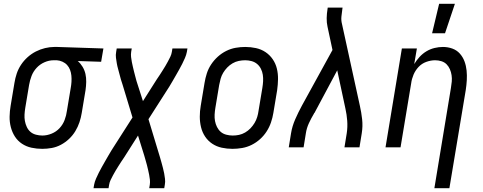

<svg xmlns="http://www.w3.org/2000/svg" viewBox="-20 -775 2540 1010"><path d="M202 8Q173 8 145.5 2Q118 -4 95.5 -19Q73 -34 58.5 -56.5Q44 -79 37 -106Q30 -133 30.5 -161.5Q31 -190 36 -219L56 -339Q60 -364 68 -388Q76 -412 90.5 -434Q105 -456 125 -474Q145 -492 168.5 -504Q192 -516 217 -522Q242 -528 266 -528H281L524 -520L512 -450L389 -454Q404 -441 414.5 -423.5Q425 -406 429.5 -386Q434 -366 433.5 -344Q433 -322 430 -301L410 -181Q406 -156 398 -132Q390 -108 376.5 -85.5Q363 -63 343.5 -44.5Q324 -26 300.5 -13.5Q277 -1 252 3.5Q227 8 202 8ZM203 -62Q227 -62 251.5 -72Q276 -82 293.5 -101Q311 -120 320 -144Q329 -168 332 -192L352 -312Q355 -328 356 -344.5Q357 -361 355.5 -377Q354 -393 348.5 -407.5Q343 -422 333 -433Q323 -444 308.5 -450.5Q294 -457 279 -458H262Q238 -458 214 -447.5Q190 -437 172.5 -418Q155 -399 146 -375.5Q137 -352 133 -328L113 -208Q110 -190 109 -172.5Q108 -155 111 -138.5Q114 -122 121 -107Q128 -92 140 -81.5Q152 -71 169 -66.5Q186 -62 203 -62Z M472 215 475 197Q478 181 485 165Q492 149 499.5 134Q507 119 515.5 104Q524 89 532.5 74Q541 59 549.5 44.5Q558 30 567 15L677 -157L625 -329Q620 -343 616 -357Q612 -371 608.5 -385Q605 -399 601 -413Q597 -427 594.5 -441.5Q592 -456 590 -471Q588 -486 591 -502L594 -520H673L670 -502Q668 -488 669.5 -475Q671 -462 673.5 -449Q676 -436 679 -423.5Q682 -411 685 -398.5Q688 -386 691.5 -373.5Q695 -361 698 -349L732 -243L805 -358Q813 -369 820.5 -381Q828 -393 835.5 -404.5Q843 -416 850 -428Q857 -440 863.5 -452Q870 -464 876 -476.5Q882 -489 884 -502L887 -520H966L963 -502Q960 -486 953 -470Q946 -454 938.5 -439Q931 -424 922.5 -409Q914 -394 905.5 -379Q897 -364 888.5 -349.5Q880 -335 871 -320L761 -148L813 24Q817 38 821.5 52Q826 66 829.5 80Q833 94 837 108Q841 122 843.5 136.5Q846 151 848 166Q850 181 847 197L844 215H765L768 197Q770 183 768.5 170Q767 157 764.5 144Q762 131 759 118.5Q756 106 753 93.5Q750 81 746 68.5Q742 56 739 44L706 -62L633 53Q625 64 617.5 76Q610 88 602.5 99.5Q595 111 588 123Q581 135 574.5 147Q568 159 562 171.5Q556 184 554 197L551 215Z M1203 8Q1174 8 1146.5 2Q1119 -4 1096.5 -19Q1074 -34 1059 -56.5Q1044 -79 1037.5 -106Q1031 -133 1031 -161.5Q1031 -190 1036 -219L1056 -339Q1060 -364 1068 -389Q1076 -414 1091 -436.5Q1106 -459 1126 -477Q1146 -495 1170 -507Q1194 -519 1219.5 -523.5Q1245 -528 1270 -528Q1299 -528 1326.5 -522Q1354 -516 1376.5 -501Q1399 -486 1414.5 -463.5Q1430 -441 1436.5 -414Q1443 -387 1442.5 -358.5Q1442 -330 1438 -301L1418 -181Q1414 -156 1405.5 -131Q1397 -106 1382.5 -83.5Q1368 -61 1348 -43Q1328 -25 1304 -13Q1280 -1 1254 3.5Q1228 8 1203 8ZM1204 -62Q1221 -62 1237.5 -65.5Q1254 -69 1269.5 -78Q1285 -87 1297.5 -100Q1310 -113 1319 -128Q1328 -143 1333 -159.5Q1338 -176 1340 -192L1360 -312Q1363 -330 1364 -347.5Q1365 -365 1362.5 -381.5Q1360 -398 1352.5 -413Q1345 -428 1332.5 -438.5Q1320 -449 1303.5 -453.5Q1287 -458 1270 -458Q1253 -458 1236 -454.5Q1219 -451 1203.5 -442Q1188 -433 1175.5 -420Q1163 -407 1154 -392Q1145 -377 1140.5 -360.5Q1136 -344 1133 -328L1113 -208Q1110 -190 1109 -172.5Q1108 -155 1111 -138.5Q1114 -122 1121.5 -107Q1129 -92 1141 -81.5Q1153 -71 1170 -66.5Q1187 -62 1204 -62Z M1499 0 1511 -74Q1517 -111 1533 -147.5Q1549 -184 1568 -219L1729 -512L1703 -634Q1698 -656 1698.5 -680Q1699 -704 1703 -728L1704 -735H1782L1781 -728Q1778 -708 1776 -688Q1774 -668 1779 -649L1873 -219Q1881 -184 1885 -147.5Q1889 -111 1883 -74L1871 0H1792L1804 -74Q1809 -107 1806.5 -140Q1804 -173 1797 -204L1754 -405L1637 -186Q1636 -184 1635 -182Q1634 -180 1632 -179V-178Q1617 -153 1605 -127Q1593 -101 1589 -74L1577 0Z M2265 215 2352 -312Q2355 -329 2356.5 -346Q2358 -363 2355.5 -379.5Q2353 -396 2346.5 -411Q2340 -426 2329 -437Q2318 -448 2302 -453Q2286 -458 2269 -458Q2246 -458 2222.5 -449.5Q2199 -441 2182 -423Q2165 -405 2155.5 -382.5Q2146 -360 2143 -337L2087 0H2008L2094 -520H2173L2159 -438Q2171 -458 2187 -475.5Q2203 -493 2223 -505Q2243 -517 2265.5 -522.5Q2288 -528 2310 -528Q2336 -528 2359.5 -519.5Q2383 -511 2399 -493Q2415 -475 2423.5 -452Q2432 -429 2434.5 -404Q2437 -379 2435.5 -353Q2434 -327 2430 -301L2344 215ZM2253 -600 2290 -755H2373L2321 -600Z"/></svg>

Font: Iosevka Curly
Style: Italic
Weight: 400
Italic angle: -9°
Monospace: yes
Designer: Belleve Invis
Foundry: Belleve Invis
Version: Version 22.1.2; ttfautohint (v1.8.4)